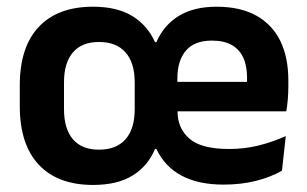

<svg xmlns="http://www.w3.org/2000/svg" viewBox="-20 -524 893 558"><path d="M250.5 13.5Q148 13.5 92.8 -45.2Q37.5 -104 37.5 -215.5V-276Q37.5 -387.5 92.8 -446Q148 -504.5 250.5 -504.5Q320.5 -504.5 364.8 -477.2Q409 -450 430.5 -401.5H434.5Q456 -451 499.8 -477.8Q543.5 -504.5 609 -504.5Q678.5 -504.5 725 -478.5Q771.5 -452.5 794.8 -404.8Q818 -357 818 -290.5V-273Q818 -255 816.5 -236.2Q815 -217.5 812 -200.5H696Q697 -229 697.5 -253.8Q698 -278.5 698 -297.5Q698 -332.5 687 -356.5Q676 -380.5 653.5 -393.2Q631 -406 596 -406Q545 -406 520.2 -376.8Q495.5 -347.5 495.5 -296V-249.5L496 -235.5V-200.5Q496 -151 530.5 -121Q565 -91 646 -91Q690.5 -91 731.8 -101.2Q773 -111.5 810.5 -128.5L799.5 -28Q767.5 -9.5 724.5 1.5Q681.5 12.5 629.5 12.5Q556.5 12.5 507.8 -13.5Q459 -39.5 434.5 -91H430.5Q409.5 -41 365.2 -13.8Q321 13.5 250.5 13.5ZM786 -200.5H439.5V-286H786ZM267.5 -89Q318 -89 344.8 -119.2Q371.5 -149.5 371.5 -207V-284.5Q371.5 -341.5 344.8 -371.8Q318 -402 267.5 -402Q218 -402 192 -371.8Q166 -341.5 166 -284.5V-207Q166 -149.5 192 -119.2Q218 -89 267.5 -89Z"/></svg>

Font: Anek Malayalam SemiBold
Style: Regular
Weight: 600
Version: Version 1.003